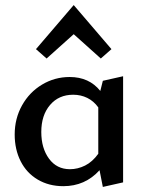

<svg xmlns="http://www.w3.org/2000/svg" viewBox="-20 -729 575 758"><path d="M164 -498 122 -535 271 -709 420 -535 378 -498 271 -594ZM466 -428V-9L386 9L373 -57Q316 6 230 6Q173 6 129 -20Q85 -46 61.5 -92.5Q38 -139 38 -198Q38 -261 67 -313Q96 -365 146 -395Q196 -425 255 -425Q332 -425 376 -370L386 -410ZM368 -122V-305Q350 -330 324.5 -342.5Q299 -355 269 -355Q212 -355 177.5 -314.5Q143 -274 143 -208Q143 -144 173.5 -102.5Q204 -61 256 -61Q287 -61 316 -75.5Q345 -90 368 -122Z"/></svg>

Font: Ysabeau Infant Semibold
Style: Regular
Weight: 600
Designer: Christian Thalmann (Catharsis Fonts)
Version: Version 0.003